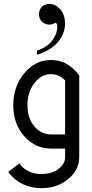

<svg xmlns="http://www.w3.org/2000/svg" viewBox="-20 -770 479 995"><path d="M317.4 -73.2V-353.5Q285.6 -385.7 244.1 -385.7Q193.4 -385.7 157.7 -338.6Q122.1 -291.5 122.1 -224.6Q122.1 -157.7 157.7 -115.5Q193.4 -73.2 244.1 -73.2ZM195.3 205.1Q114.3 205.1 57.1 157.7Q36.1 140.6 22.9 120.6L81.1 75.7Q89.8 92.3 108.9 106Q144.5 131.8 195.3 131.8Q246.1 131.8 281.7 106.2Q317.4 80.6 317.4 43.9V0H244.1Q163.1 0 106 -63.7Q48.8 -127.4 48.8 -224.6Q48.8 -321.8 106 -390.4Q163.1 -459 244.1 -459Q283.7 -459 317.4 -442.9Q355 -424.3 390.6 -379.9V43.9Q390.6 110.8 333.5 158Q276.4 205.1 195.3 205.1ZM171.4 -485.8V-507.3Q221.7 -523.9 249.3 -558.8Q276.9 -593.8 276.9 -632.8Q276.9 -647.9 268.1 -652.3Q252 -642.6 235.8 -642.6Q221.7 -642.6 208.7 -649.4Q195.8 -656.2 189 -669.2Q182.1 -682.1 182.1 -696.3Q182.1 -710.4 189 -723.4Q195.8 -736.3 208.5 -742.9Q221.2 -749.5 234.9 -750Q266.1 -750 292 -722.2Q316.9 -693.8 316.9 -647.5Q316.9 -597.2 282 -554Q247.1 -510.7 171.4 -485.8Z"/></svg>

Font: Catrinity
Style: Regular
Weight: 400
Designer: Alexander Lange
Foundry: High-Logic / Made with FontCreator
Version: Version 2.090;May 20, 2024;FontCreator 15.0.0.2974 64-bit